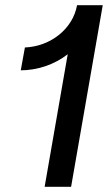

<svg xmlns="http://www.w3.org/2000/svg" viewBox="-20 -720 432 740"><path d="M152 0H254L376 -700H277C261 -609 175 -541 76 -537L60 -449C124 -449 190 -471 241 -511Z"/></svg>

Font: Fixel Display Medium
Style: Italic
Weight: 500
Italic angle: -10°
Designer: AlfaBravo + MacPaw
Foundry: Kyrylo Tkachov, Marchela Mozhyna, Serhii Makarenko, Maria Weinstein, Zakhar Kryvoshyya
Version: Version 1.210;Glyphs 3.2 (3217)